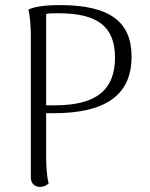

<svg xmlns="http://www.w3.org/2000/svg" viewBox="-20 -723 589 753"><path d="M215 -703C136 -703 104 -692 91 -685C99 -661 101 -602 101 -587V-25C102 -3 116 10 137 10C154 10 165 2 171 -4C163 -28 161 -85 161 -101V-279H190C394 -279 496 -350 496 -501C496 -638 410 -703 215 -703ZM196 -310H161V-668C170 -671 188 -671 210 -671C366 -671 431 -616 431 -497C431 -371 358 -310 196 -310Z"/></svg>

Font: Arima Koshi Light
Style: Regular
Weight: 300
Designer: Joana Correia and Natanael Gama
Foundry: NDISCOVER
Version: Version 1.019;PS 001.019;hotconv 1.0.88;makeotf.lib2.5.64775